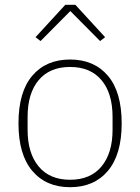

<svg xmlns="http://www.w3.org/2000/svg" viewBox="-20 -768 584 800"><path d="M272 12Q172 12 114.5 -56Q57 -124 57 -254Q57 -385 114.5 -452.5Q172 -520 272 -520Q372 -520 429.5 -452.5Q487 -385 487 -254Q487 -124 429.5 -56Q372 12 272 12ZM272 -19Q357 -19 403 -74.5Q449 -130 449 -227V-281Q449 -379 403 -434Q357 -489 272 -489Q187 -489 141 -434Q95 -379 95 -281V-227Q95 -130 141 -74.5Q187 -19 272 -19ZM294 -748 418 -613 397 -597 273 -722 149 -597 128 -613 252 -748Z"/></svg>

Font: IBM Plex Sans ExtLt
Style: Regular
Weight: 200
Designer: Mike Abbink, Paul van der Laan, Pieter van Rosmalen
Foundry: Bold Monday
Version: Version 3.005